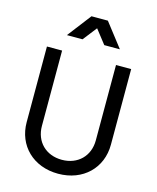

<svg xmlns="http://www.w3.org/2000/svg" viewBox="-144 -1101 993 1211"><g transform="rotate(15 353.0 -495.0)"><path d="M353 12C516 12 628 -99 628 -251V-745H529V-253C529 -150 457 -79 353 -79C249 -79 177 -150 177 -253V-745H78V-251C78 -99 190 12 353 12ZM181 -847H283L354 -938L425 -847H527L407 -1002H300Z"/></g></svg>

Font: Mluvka Medium
Style: Regular
Weight: 500
Designer: Modified by Jiří Krblich, Original typeface by Gumpita Rahayu
Foundry: Gumpita Rahayu & Jiří Krblich
Version: Version 2.000;Glyphs 3.1.1 (3134)